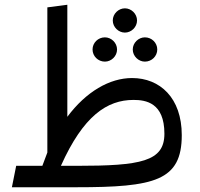

<svg xmlns="http://www.w3.org/2000/svg" viewBox="-20 -787 839 807"><path d="M301 0C630 0 744 -27 744 -219C744 -376 652 -459 535 -459C441 -459 342 -402 263 -296V-767L179 -756V-146L158 -90H48L30 0ZM541 -367C592 -367 671 -356 671 -225C671 -108 572 -90 301 -90H236C330 -300 430 -367 541 -367ZM369 -579C369 -551 392 -528 421 -528C448 -528 472 -551 472 -579C472 -607 448 -630 421 -630C392 -630 369 -607 369 -579ZM589 -528C618 -528 641 -551 641 -579C641 -607 618 -630 589 -630C562 -630 538 -607 538 -579C538 -551 562 -528 589 -528ZM454 -701C454 -673 478 -650 505 -650C532 -650 556 -673 556 -701C556 -729 532 -752 505 -752C478 -752 454 -729 454 -701Z"/></svg>

Font: FiraGO Unicode
Style: Regular
Weight: 400
Designer: bBox Type
Foundry: bBox Type GmbH
Version: Version 1.001;PS 001.001;hotconv 1.0.88;makeotf.lib2.5.64775